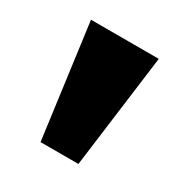

<svg xmlns="http://www.w3.org/2000/svg" viewBox="-86 -826 421 439"><g transform="rotate(30 125.0 -606.0)"><path d="M35 -756 75 -456H175L214 -756Z"/></g></svg>

Font: Galindo
Style: Regular
Weight: 400
Designer: Astigmatic (AOETI)
Foundry: Astigmatic (AOETI)
Version: Version 1.000